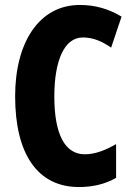

<svg xmlns="http://www.w3.org/2000/svg" viewBox="-20 -744 534 774"><path d="M314 -593C356 -593 392 -577 428 -552L470 -677C417 -709 362 -724 302 -724C137 -724 41 -572 41 -356C41 -121 133 10 298 10C355 10 404 -2 448 -27V-163C407 -140 366 -122 322 -122C242 -122 199 -202 199 -355C199 -497 238 -593 314 -593Z"/></svg>

Font: Noto Sans Arabic UI XCn XBd
Style: Regular
Weight: 800
Width: 2
Designer: Monotype Design Team, Nadine Chahine and Nizar Qandah
Foundry: Monotype Imaging Inc.
Version: Version 2.010